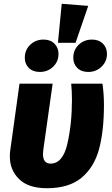

<svg xmlns="http://www.w3.org/2000/svg" viewBox="-20 -975 591 1014"><path d="M529 -421Q529 -285 503.5 -189Q478 -93 411.5 -37Q345 19 228 19Q130 19 81 -29Q32 -77 32 -148Q32 -169 34 -180L83 -533H258L209 -186Q207 -170 207 -162Q207 -111 247 -111Q312 -111 336 -216.5Q360 -322 360 -448Q360 -494 356 -533H521Q529 -480 529 -421ZM446 -944 379 -749H286L306 -955ZM289 -690Q289 -650 260.5 -622.5Q232 -595 190 -595Q154 -595 132.5 -616Q111 -637 111 -670Q111 -711 139.5 -738.5Q168 -766 210 -766Q246 -766 267.5 -744.5Q289 -723 289 -690ZM545 -690Q545 -650 516 -622.5Q487 -595 446 -595Q410 -595 388.5 -616Q367 -637 367 -670Q367 -711 395.5 -738.5Q424 -766 466 -766Q502 -766 523.5 -744.5Q545 -723 545 -690Z"/></svg>

Font: Trujillo ExtraBold
Style: Italic
Weight: 800
Italic angle: -8°
Designer: Fira Sans original fonts by bBox Type GmbH, Carrois Corporate GbR, & Edenspiekermann AG / Changes by Cristiano Sobral
Foundry: Fira Sans original fonts by bBox Type GmbH, Carrois Corporate GbR, & Edenspiekermann AG / Changes by Cristiano Sobral
Version: Version 4.301;July 28, 2020;FontCreator 13.0.0.2655 64-bit